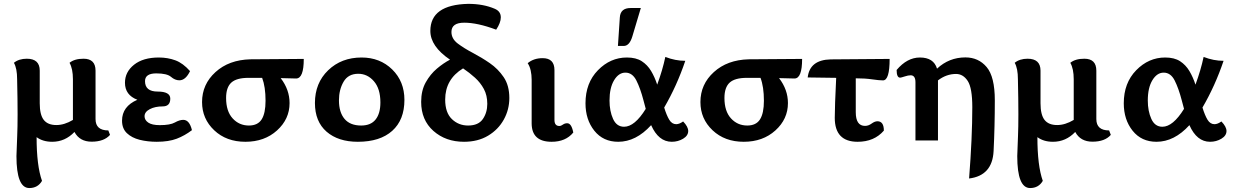

<svg xmlns="http://www.w3.org/2000/svg" viewBox="-20 -725 6377 991"><path d="M131.3 245.6Q64.9 245.6 64.9 80.6Q64.9 69.3 68.8 -23.4Q70.8 -67.4 70.8 -135.7Q70.8 -210.9 68.4 -315.9Q68.4 -372.1 51.8 -400.9Q77.6 -421.9 118.2 -421.9Q185.1 -421.9 185.1 -360.4V-191.9Q185.1 -132.8 205.8 -106.2Q226.6 -79.6 271 -79.6Q312.5 -79.6 356.4 -106V-315.9Q356.4 -370.1 338.9 -400.9Q364.7 -421.9 411.1 -421.9Q473.1 -421.9 473.1 -360.4V-110.4Q473.1 -51.8 539.1 -51.8L547.9 -28.8Q517.1 6.3 453.1 6.3Q391.1 6.3 364.3 -43.9Q315.9 6.8 249.5 6.8Q201.2 6.8 168.9 -17.1Q168.9 129.9 196.8 208.5Q175.3 245.6 131.3 245.6Z M789.1 6.8Q741.7 6.8 700.9 -3.4Q660.2 -13.7 635 -37.6Q609.9 -61.5 609.9 -102.1Q609.9 -175.8 689 -210Q625 -234.4 625 -297.9Q625 -353.5 671.9 -390.9Q718.8 -428.2 799.8 -428.2Q845.7 -428.2 885.3 -413.6Q924.8 -398.9 960.9 -357.9Q938 -310.5 905.8 -310.5Q883.3 -310.5 862.5 -328.4Q841.8 -346.2 786.6 -346.2Q728.5 -346.2 728.5 -306.2Q728.5 -252.4 793.7 -252.4Q858.9 -252.4 858.9 -215.8Q858.9 -175.8 819.6 -175.8Q780.3 -175.8 753.2 -161.6Q726.1 -147.5 726.1 -125Q726.1 -105.5 745.1 -92.3Q764.2 -79.1 804.7 -79.1Q858.4 -79.1 882.6 -92.8Q906.7 -106.4 925.8 -106.4Q958 -106.4 970.7 -53.2Q933.6 -24.9 892.1 -9Q850.6 6.8 789.1 6.8Z M1246.6 6.8Q1148.4 6.8 1085.7 -52.5Q1022.9 -111.8 1022.9 -198.2Q1022.9 -290 1092.3 -353Q1161.6 -416 1272 -418.9L1547.9 -420.9Q1547.9 -319.8 1508.3 -319.8Q1483.4 -319.8 1469.7 -320.8Q1456.1 -321.8 1428.7 -321.8Q1474.6 -262.2 1474.6 -192.9Q1474.6 -110.4 1409.9 -51.8Q1345.2 6.8 1246.6 6.8ZM1264.6 -77.1Q1310.5 -77.1 1330.6 -108.9Q1350.6 -140.6 1350.6 -205.1Q1350.6 -276.9 1333 -323.2H1262.7Q1200.7 -323.2 1173.8 -298.6Q1147 -273.9 1147 -219.2Q1147 -150.9 1180.7 -114Q1214.4 -77.1 1264.6 -77.1Z M1827.1 6.8Q1725.6 6.8 1665.5 -45.4Q1605.5 -97.7 1605.5 -193.4Q1605.5 -296.4 1673.8 -362.3Q1742.2 -428.2 1846.2 -428.2Q1941.4 -428.2 2004.4 -366.5Q2067.4 -304.7 2067.4 -209.5Q2067.4 -106 2004.4 -49.6Q1941.4 6.8 1827.1 6.8ZM1844.2 -77.1Q1894 -77.1 1918.7 -108.2Q1943.4 -139.2 1943.4 -196.3Q1943.4 -267.1 1909.9 -305.7Q1876.5 -344.2 1829.1 -344.2Q1777.3 -344.2 1753.4 -303.2Q1729.5 -262.2 1729.5 -207Q1729.5 -145.5 1758.3 -111.3Q1787.1 -77.1 1844.2 -77.1Z M2375 6.8Q2280.3 6.8 2217 -49.3Q2153.8 -105.5 2153.8 -199.2Q2153.8 -257.8 2177.5 -300Q2201.2 -342.3 2235.1 -370.8Q2269 -399.4 2302.7 -417Q2201.2 -485.8 2201.2 -565.4Q2201.2 -700.7 2397 -705.1Q2474.6 -705.1 2533.7 -679.7Q2564.9 -666.5 2564.9 -635.3Q2564.9 -607.9 2541 -571.8Q2444.8 -607.9 2376 -607.9Q2310.1 -607.9 2310.1 -560.1Q2310.1 -524.9 2342.8 -500.2Q2375.5 -475.6 2420.7 -451.9Q2465.8 -428.2 2508.3 -398.9Q2550.8 -369.6 2579.8 -326.7Q2608.9 -283.7 2608.9 -219.2Q2608.9 -159.2 2580.3 -107.7Q2551.8 -56.2 2499.3 -24.7Q2446.8 6.8 2375 6.8ZM2396 -77.1Q2449.2 -77.1 2472.2 -110.6Q2495.1 -144 2495.1 -189Q2495.1 -232.9 2477.5 -265.6Q2460 -298.3 2431.6 -324Q2403.3 -349.6 2370.1 -372.1Q2277.8 -315.9 2277.8 -210.9Q2277.8 -143.6 2312.3 -110.4Q2346.7 -77.1 2396 -77.1Z M2841.8 -106Q2841.8 -74.7 2867.2 -74.7Q2875.5 -74.7 2885.3 -81.8Q2895 -88.9 2907.7 -88.9Q2929.7 -88.9 2939 -41Q2899.9 6.8 2827.1 6.8Q2725.1 6.8 2724.1 -86.9V-314Q2724.1 -338.9 2719.2 -360.8Q2714.4 -382.8 2703.6 -398.9Q2734.4 -424.8 2780.8 -424.8Q2841.8 -424.8 2841.8 -363.3Z M3447.3 6.8Q3378.9 6.8 3340.8 -79.1Q3262.7 6.8 3170.9 6.8Q3093.3 6.8 3047.6 -50.3Q3002 -107.4 3002 -191.9Q3002 -296.9 3066.2 -362.5Q3130.4 -428.2 3215.8 -428.2Q3262.7 -428.2 3292.2 -409.2Q3321.8 -390.1 3340.6 -358.6Q3359.4 -327.1 3372.1 -288.1Q3399.9 -363.8 3414.1 -431.2Q3465.3 -411.1 3517.1 -411.1Q3473.6 -282.2 3408.2 -169.9Q3420.4 -129.9 3434.3 -106.9Q3448.2 -84 3470.2 -84Q3486.3 -84 3505.9 -98.1Q3532.2 -70.8 3532.2 -48.8Q3532.2 -24.9 3505.9 -9Q3479.5 6.8 3447.3 6.8ZM3201.2 -70.8Q3255.9 -70.8 3313 -163.1L3301.3 -207Q3285.2 -269 3264.6 -309.6Q3244.1 -350.1 3208 -350.1Q3173.3 -350.1 3149.7 -311Q3126 -272 3126 -206.1Q3126 -151.9 3144.3 -111.3Q3162.6 -70.8 3201.2 -70.8ZM3199.2 -487.8H3169.4L3179.2 -634.8Q3182.1 -683.6 3234.9 -683.6H3287.6L3243.7 -536.6Q3229 -487.8 3199.2 -487.8Z M3818.8 6.8Q3720.7 6.8 3658 -52.5Q3595.2 -111.8 3595.2 -198.2Q3595.2 -290 3664.6 -353Q3733.9 -416 3844.2 -418.9L4120.1 -420.9Q4120.1 -319.8 4080.6 -319.8Q4055.7 -319.8 4042 -320.8Q4028.3 -321.8 4001 -321.8Q4046.9 -262.2 4046.9 -192.9Q4046.9 -110.4 3982.2 -51.8Q3917.5 6.8 3818.8 6.8ZM3836.9 -77.1Q3882.8 -77.1 3902.8 -108.9Q3922.9 -140.6 3922.9 -205.1Q3922.9 -276.9 3905.3 -323.2H3835Q3772.9 -323.2 3746.1 -298.6Q3719.2 -273.9 3719.2 -219.2Q3719.2 -150.9 3752.9 -114Q3786.6 -77.1 3836.9 -77.1Z M4406.7 6.8Q4288.6 6.8 4288.6 -116.7Q4288.6 -175.8 4295.9 -323.2L4148.9 -325.2Q4159.2 -416 4267.6 -418.5L4571.8 -420.9Q4571.8 -310.1 4537.6 -310.1Q4518.1 -310.1 4481.7 -315.4Q4445.3 -320.8 4397 -320.8V-146Q4397 -75.2 4444.8 -75.2Q4462.4 -75.2 4478.8 -87.2Q4495.1 -99.1 4508.8 -99.1Q4542 -99.1 4542 -50.8Q4492.2 6.8 4406.7 6.8Z M4981.9 196.3Q4998.5 -15.1 4998.5 -171.9Q4998.5 -271 4974.9 -307.1Q4951.2 -343.3 4914.6 -343.3Q4864.7 -343.3 4821.3 -310.1V0H4705.1V-300.3Q4705.1 -336.4 4680.2 -336.4Q4667.5 -336.4 4649.2 -330.3Q4630.9 -324.2 4626 -324.2Q4607.9 -324.2 4607.9 -363.8Q4662.1 -428.2 4728 -428.2Q4799.3 -428.2 4816.4 -370.6Q4878.4 -428.7 4962.9 -428.7Q5030.3 -428.7 5072.5 -378.9Q5114.7 -329.1 5114.7 -207Q5114.7 -72.3 5108.4 54.7Q5102.1 181.6 4981.9 196.3Z M5296.9 245.6Q5230.5 245.6 5230.5 80.6Q5230.5 69.3 5234.4 -23.4Q5236.3 -67.4 5236.3 -135.7Q5236.3 -210.9 5233.9 -315.9Q5233.9 -372.1 5217.3 -400.9Q5243.2 -421.9 5283.7 -421.9Q5350.6 -421.9 5350.6 -360.4V-191.9Q5350.6 -132.8 5371.3 -106.2Q5392.1 -79.6 5436.5 -79.6Q5478 -79.6 5522 -106V-315.9Q5522 -370.1 5504.4 -400.9Q5530.3 -421.9 5576.7 -421.9Q5638.7 -421.9 5638.7 -360.4V-110.4Q5638.7 -51.8 5704.6 -51.8L5713.4 -28.8Q5682.6 6.3 5618.7 6.3Q5556.6 6.3 5529.8 -43.9Q5481.4 6.8 5415 6.8Q5366.7 6.8 5334.5 -17.1Q5334.5 129.9 5362.3 208.5Q5340.8 245.6 5296.9 245.6Z M6225.6 6.8Q6157.2 6.8 6119.1 -79.1Q6041 6.8 5949.2 6.8Q5871.6 6.8 5825.9 -50.3Q5780.3 -107.4 5780.3 -191.9Q5780.3 -296.9 5844.5 -362.5Q5908.7 -428.2 5994.1 -428.2Q6041 -428.2 6070.6 -409.2Q6100.1 -390.1 6118.9 -358.6Q6137.7 -327.1 6150.4 -288.1Q6178.2 -363.8 6192.4 -431.2Q6243.7 -411.1 6295.4 -411.1Q6252 -282.2 6186.5 -169.9Q6198.7 -129.9 6212.6 -106.9Q6226.6 -84 6248.5 -84Q6264.6 -84 6284.2 -98.1Q6310.5 -70.8 6310.5 -48.8Q6310.5 -24.9 6284.2 -9Q6257.8 6.8 6225.6 6.8ZM5979.5 -70.8Q6034.2 -70.8 6091.3 -163.1L6079.6 -207Q6063.5 -269 6043 -309.6Q6022.5 -350.1 5986.3 -350.1Q5951.7 -350.1 5928 -311Q5904.3 -272 5904.3 -206.1Q5904.3 -151.9 5922.6 -111.3Q5940.9 -70.8 5979.5 -70.8Z"/></svg>

Font: ALMAS
Style: Bold
Weight: 700
Designer: ALMAS Font/ by Husham Jawad Kadhim, derived from the Bainsely font by/ Paul James MIller
Foundry: High-Logic / Made with FontCreator
Version: Version 1.411;September 19, 2021;FontCreator 14.0.0.2814 32-